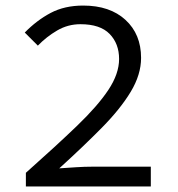

<svg xmlns="http://www.w3.org/2000/svg" viewBox="-20 -670 640 690"><path d="M73 0V-49Q181 -145 256 -217Q331 -289 369.5 -347Q408 -405 408 -458Q408 -513 374 -548Q340 -583 269 -583Q224 -583 185.5 -560.5Q147 -538 116 -506L69 -553Q112 -597 162 -623.5Q212 -650 279 -650Q375 -650 431 -598.5Q487 -547 487 -462Q487 -402 450 -340.5Q413 -279 346.5 -211.5Q280 -144 193 -65Q223 -67 253.5 -69Q284 -71 312 -71H522V0Z"/></svg>

Font: SauceCodePro NFM
Style: Regular
Weight: 400
Monospace: yes
Designer: Paul D. Hunt, Teo Tuominen
Foundry: Adobe
Version: Version 2.042;hotconv 1.1.0;makeotfexe 2.6.0;Nerd Fonts 3.3.